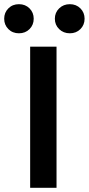

<svg xmlns="http://www.w3.org/2000/svg" viewBox="-66 -897 424 917"><path d="M24.5 -877Q55 -877 75 -857Q95 -837 95 -807.5Q95 -778 75 -758Q55 -738 24.5 -738Q-6 -738 -26 -758Q-46 -778 -46 -807.5Q-46 -837 -26 -857Q-6 -877 24.5 -877ZM267.5 -877Q298 -877 318 -857Q338 -837 338 -807.5Q338 -778 318 -758Q298 -738 267.5 -738Q237 -738 216.5 -758Q196 -778 196 -807.5Q196 -837 216.5 -857Q237 -877 267.5 -877ZM204 0H78V-674H204Z"/></svg>

Font: Hind Jalandhar SemiBold
Style: Regular
Weight: 600
Designer: Namrata Goyal
Foundry: Indian Type Foundry
Version: Version 0.702;PS 1.0;hotconv 1.0.81;makeotf.lib2.5.63406